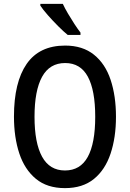

<svg xmlns="http://www.w3.org/2000/svg" viewBox="-20 -960 670 990"><path d="M578 -358Q578 -251 550 -167.5Q522 -84 464 -37Q406 10 315 10Q223 10 165 -38Q107 -86 79.5 -169Q52 -252 52 -359Q52 -536 117.5 -630.5Q183 -725 316 -725Q406 -725 464.5 -678Q523 -631 550.5 -548Q578 -465 578 -358ZM158 -358Q158 -223 197 -152Q236 -81 315 -81Q394 -81 432.5 -151Q471 -221 471 -358Q471 -494 433 -564.5Q395 -635 316 -635Q236 -635 197 -564Q158 -493 158 -358ZM304 -940Q314 -918 330.5 -890Q347 -862 364 -836Q381 -810 395 -792V-780H329Q308 -797 280 -825Q252 -853 226.5 -882Q201 -911 188 -931V-940Z"/></svg>

Font: Noto Sans Myanmar Condensed Medium
Style: Regular
Weight: 500
Width: 3
Designer: Monotype Design Team
Foundry: Monotype Imaging Inc.
Version: Version 2.107; ttfautohint (v1.8.4.7-5d5b)